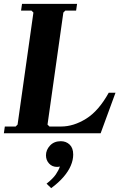

<svg xmlns="http://www.w3.org/2000/svg" viewBox="-23 -690 637 994"><path d="M540 -210H575L498 0H-3L2 -35H58L68 -45L150 -625L140 -635H86L91 -670H376L371 -635H315L305 -625L223 -45L233 -35H293Q358 -35 423 -75.5Q488 -116 540 -210ZM292 41Q319 41 337.5 58.5Q356 76 356 110Q356 138 343.5 167.5Q331 197 305.5 226.5Q280 256 242 284L218 261Q251 235 266 213Q281 191 287 172Q283 173 280 173.5Q277 174 272 174Q247 174 231 156.5Q215 139 215 114Q215 86 236 63.5Q257 41 292 41Z"/></svg>

Font: Brygada 1918
Style: Italic
Weight: 400
Italic angle: -8°
Designer: Mateusz Machalski | Borys Kosmynka | Przemek Hoffer
Foundry: NIEPODLEGLA 2018
Version: Version 3.006